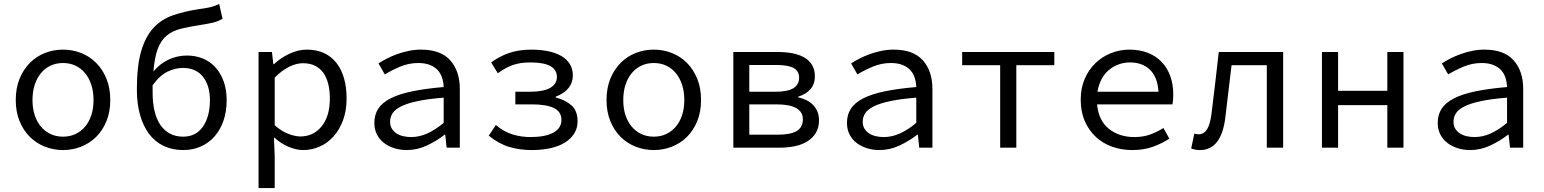

<svg xmlns="http://www.w3.org/2000/svg" viewBox="-20 -750 7840 975"><path d="M300 12Q252 12 208.5 -5Q165 -22 132 -54.5Q99 -87 79.5 -134.5Q60 -182 60 -242Q60 -303 79.5 -350.5Q99 -398 132 -431Q165 -464 208.5 -481Q252 -498 300 -498Q348 -498 391.5 -481Q435 -464 468 -431Q501 -398 520.5 -350.5Q540 -303 540 -242Q540 -182 520.5 -134.5Q501 -87 468 -54.5Q435 -22 391.5 -5Q348 12 300 12ZM300 -56Q335 -56 363.5 -69.5Q392 -83 412.5 -107.5Q433 -132 444 -166Q455 -200 455 -242Q455 -284 444 -318.5Q433 -353 412.5 -378Q392 -403 363.5 -416.5Q335 -430 300 -430Q265 -430 236.5 -416.5Q208 -403 187.5 -378Q167 -353 156 -318.5Q145 -284 145 -242Q145 -200 156 -166Q167 -132 187.5 -107.5Q208 -83 236.5 -69.5Q265 -56 300 -56Z M911 12Q855 12 811 -9Q767 -30 737 -70Q707 -110 691 -167Q675 -224 675 -295Q675 -416 697 -490.5Q719 -565 759.5 -608.5Q800 -652 857.5 -672Q915 -692 986 -703Q1008 -706 1023 -708.5Q1038 -711 1050 -714Q1062 -717 1071.5 -720.5Q1081 -724 1093 -730L1110 -655Q1090 -642 1063 -635.5Q1036 -629 1003 -624Q944 -615 900.5 -604.5Q857 -594 827.5 -570Q798 -546 781.5 -503Q765 -460 759 -387Q792 -427 836.5 -447.5Q881 -468 929 -468Q974 -468 1011 -452.5Q1048 -437 1074.5 -407.5Q1101 -378 1116 -336Q1131 -294 1131 -241Q1131 -183 1114.5 -136Q1098 -89 1068.5 -56Q1039 -23 998.5 -5.5Q958 12 911 12ZM910 -56Q975 -56 1010.5 -107Q1046 -158 1046 -241Q1046 -316 1010.5 -360.5Q975 -405 909 -405Q871 -405 831.5 -386.5Q792 -368 755 -317V-279Q755 -229 764.5 -187.5Q774 -146 793.5 -117Q813 -88 842 -72Q871 -56 910 -56Z M1293 205V-486H1361L1368 -424H1371Q1405 -456 1449.5 -477Q1494 -498 1539 -498Q1588 -498 1625.5 -480.5Q1663 -463 1688.5 -430.5Q1714 -398 1727 -352.5Q1740 -307 1740 -250Q1740 -188 1722 -139.5Q1704 -91 1673.5 -57Q1643 -23 1603 -5.5Q1563 12 1519 12Q1485 12 1445.5 -4.5Q1406 -21 1374 -51H1371L1375 41V205ZM1505 -57Q1571 -57 1613 -108Q1655 -159 1655 -250Q1655 -290 1647 -323Q1639 -356 1622.5 -379.5Q1606 -403 1580 -416Q1554 -429 1518 -429Q1486 -429 1449.5 -411.5Q1413 -394 1375 -356V-114Q1410 -83 1445 -70Q1480 -57 1505 -57Z M2046 12Q2012 12 1982 2.5Q1952 -7 1929.5 -24.5Q1907 -42 1894 -67.5Q1881 -93 1881 -126Q1881 -167 1900.5 -197.5Q1920 -228 1962.5 -250Q2005 -272 2072 -286Q2139 -300 2233 -308Q2232 -333 2225 -355Q2218 -377 2203 -393.5Q2188 -410 2163.5 -420Q2139 -430 2104 -430Q2056 -430 2012 -411.5Q1968 -393 1934 -372L1902 -428Q1920 -440 1944.5 -452.5Q1969 -465 1996.5 -475Q2024 -485 2055 -491.5Q2086 -498 2118 -498Q2218 -498 2266.5 -443.5Q2315 -389 2315 -298V0H2248L2241 -66H2238Q2197 -34 2147.5 -11Q2098 12 2046 12ZM2068 -54Q2110 -54 2150.5 -72.5Q2191 -91 2233 -126V-254Q2155 -248 2102.5 -237Q2050 -226 2018.5 -210.5Q1987 -195 1974 -175.5Q1961 -156 1961 -132Q1961 -111 1970 -96.5Q1979 -82 1993.5 -72.5Q2008 -63 2027.5 -58.5Q2047 -54 2068 -54Z M2680 12Q2620 12 2567 -3.5Q2514 -19 2462 -61L2498 -115Q2540 -80 2584 -67Q2628 -54 2673 -54Q2749 -54 2790 -76.5Q2831 -99 2831 -141Q2831 -183 2792.5 -201.5Q2754 -220 2681 -220H2597V-284H2669Q2739 -284 2773.5 -303.5Q2808 -323 2808 -359Q2808 -433 2674 -433Q2621 -433 2583.5 -419.5Q2546 -406 2508 -378L2474 -433Q2516 -464 2565.5 -481Q2615 -498 2679 -498Q2725 -498 2763.5 -490Q2802 -482 2830 -466Q2858 -450 2873.5 -425Q2889 -400 2889 -367Q2889 -331 2867.5 -303.5Q2846 -276 2802 -259V-255Q2852 -242 2882.5 -214.5Q2913 -187 2913 -134Q2913 -99 2896 -72Q2879 -45 2848.5 -26Q2818 -7 2775 2.5Q2732 12 2680 12Z M3300 12Q3252 12 3208.5 -5Q3165 -22 3132 -54.5Q3099 -87 3079.5 -134.5Q3060 -182 3060 -242Q3060 -303 3079.5 -350.5Q3099 -398 3132 -431Q3165 -464 3208.5 -481Q3252 -498 3300 -498Q3348 -498 3391.5 -481Q3435 -464 3468 -431Q3501 -398 3520.5 -350.5Q3540 -303 3540 -242Q3540 -182 3520.5 -134.5Q3501 -87 3468 -54.5Q3435 -22 3391.5 -5Q3348 12 3300 12ZM3300 -56Q3335 -56 3363.5 -69.5Q3392 -83 3412.5 -107.5Q3433 -132 3444 -166Q3455 -200 3455 -242Q3455 -284 3444 -318.5Q3433 -353 3412.5 -378Q3392 -403 3363.5 -416.5Q3335 -430 3300 -430Q3265 -430 3236.5 -416.5Q3208 -403 3187.5 -378Q3167 -353 3156 -318.5Q3145 -284 3145 -242Q3145 -200 3156 -166Q3167 -132 3187.5 -107.5Q3208 -83 3236.5 -69.5Q3265 -56 3300 -56Z M3704 0V-486H3929Q3971 -486 4006 -479Q4041 -472 4065.5 -457.5Q4090 -443 4104 -419.5Q4118 -396 4118 -363Q4118 -322 4095 -296.5Q4072 -271 4033 -259V-256Q4054 -251 4073.5 -242Q4093 -233 4107.5 -218.5Q4122 -204 4130.5 -184.5Q4139 -165 4139 -139Q4139 -103 4124 -77Q4109 -51 4082 -33.5Q4055 -16 4018 -8Q3981 0 3937 0ZM3785 -284H3915Q3981 -284 4009.5 -302.5Q4038 -321 4038 -355Q4038 -389 4010.5 -404.5Q3983 -420 3921 -420H3785ZM3785 -66H3928Q3994 -66 4025.5 -84.5Q4057 -103 4057 -144Q4057 -220 3923 -220H3785Z M4446 12Q4412 12 4382 2.5Q4352 -7 4329.5 -24.5Q4307 -42 4294 -67.5Q4281 -93 4281 -126Q4281 -167 4300.5 -197.5Q4320 -228 4362.5 -250Q4405 -272 4472 -286Q4539 -300 4633 -308Q4632 -333 4625 -355Q4618 -377 4603 -393.5Q4588 -410 4563.5 -420Q4539 -430 4504 -430Q4456 -430 4412 -411.5Q4368 -393 4334 -372L4302 -428Q4320 -440 4344.5 -452.5Q4369 -465 4396.5 -475Q4424 -485 4455 -491.5Q4486 -498 4518 -498Q4618 -498 4666.5 -443.5Q4715 -389 4715 -298V0H4648L4641 -66H4638Q4597 -34 4547.5 -11Q4498 12 4446 12ZM4468 -54Q4510 -54 4550.5 -72.5Q4591 -91 4633 -126V-254Q4555 -248 4502.5 -237Q4450 -226 4418.5 -210.5Q4387 -195 4374 -175.5Q4361 -156 4361 -132Q4361 -111 4370 -96.5Q4379 -82 4393.5 -72.5Q4408 -63 4427.5 -58.5Q4447 -54 4468 -54Z M5059 0V-419H4866V-486H5334V-419H5141V0Z M5730 12Q5675 12 5627.5 -5Q5580 -22 5544.5 -55Q5509 -88 5488.5 -135.5Q5468 -183 5468 -244Q5468 -303 5488.5 -350Q5509 -397 5543.5 -430Q5578 -463 5622.5 -480.5Q5667 -498 5716 -498Q5768 -498 5809.5 -481.5Q5851 -465 5879.5 -435Q5908 -405 5923 -363Q5938 -321 5938 -270Q5938 -256 5937 -243Q5936 -230 5934 -220H5551Q5559 -137 5611.5 -95.5Q5664 -54 5740 -54Q5784 -54 5819.5 -66.5Q5855 -79 5888 -100L5918 -46Q5882 -22 5835.5 -5Q5789 12 5730 12ZM5718 -433Q5688 -433 5660.5 -423Q5633 -413 5611 -394.5Q5589 -376 5574 -348Q5559 -320 5553 -284H5863Q5858 -359 5819.5 -396Q5781 -433 5718 -433Z M6074 12Q6060 12 6050 10Q6040 8 6029 4L6045 -72Q6050 -70 6055 -69Q6060 -68 6067 -68Q6093 -68 6109 -92.5Q6125 -117 6132 -171Q6142 -250 6151 -328.5Q6160 -407 6169 -486H6496V0H6413V-419H6234Q6226 -352 6218 -284.5Q6210 -217 6202 -150Q6181 12 6074 12Z M6693 0V-486H6775V-289H7025V-486H7107V0H7025V-216H6775V0Z M7446 12Q7412 12 7382 2.5Q7352 -7 7329.5 -24.5Q7307 -42 7294 -67.5Q7281 -93 7281 -126Q7281 -167 7300.5 -197.5Q7320 -228 7362.5 -250Q7405 -272 7472 -286Q7539 -300 7633 -308Q7632 -333 7625 -355Q7618 -377 7603 -393.5Q7588 -410 7563.5 -420Q7539 -430 7504 -430Q7456 -430 7412 -411.5Q7368 -393 7334 -372L7302 -428Q7320 -440 7344.5 -452.5Q7369 -465 7396.5 -475Q7424 -485 7455 -491.5Q7486 -498 7518 -498Q7618 -498 7666.5 -443.5Q7715 -389 7715 -298V0H7648L7641 -66H7638Q7597 -34 7547.5 -11Q7498 12 7446 12ZM7468 -54Q7510 -54 7550.5 -72.5Q7591 -91 7633 -126V-254Q7555 -248 7502.5 -237Q7450 -226 7418.5 -210.5Q7387 -195 7374 -175.5Q7361 -156 7361 -132Q7361 -111 7370 -96.5Q7379 -82 7393.5 -72.5Q7408 -63 7427.5 -58.5Q7447 -54 7468 -54Z"/></svg>

Font: Source Code Pro
Style: Regular
Weight: 400
Monospace: yes
Designer: Paul D. Hunt, Teo Tuominen
Foundry: Adobe Systems Incorporated
Version: Version 2.030;PS 1.000;hotconv 16.6.51;makeotf.lib2.5.65220